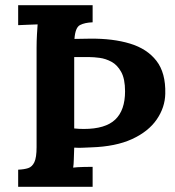

<svg xmlns="http://www.w3.org/2000/svg" viewBox="-20 -720 673 740"><path d="M50 0V-66Q73 -67 88.5 -72Q104 -77 112.5 -95Q121 -113 121 -153V-536Q121 -563 122.5 -588Q124 -613 125 -626Q109 -625 85 -624.5Q61 -624 50 -623V-700H337V-634Q307 -633 288.5 -623.5Q270 -614 267 -570L327 -571Q415 -572 481 -552Q547 -532 583 -485.5Q619 -439 617 -359Q616 -306 584 -259.5Q552 -213 489 -184Q426 -155 331 -152Q310 -151 295.5 -150.5Q281 -150 266 -151Q265 -127 264.5 -106Q264 -85 262 -74Q278 -76 302.5 -76.5Q327 -77 337 -77V0ZM303 -223Q386 -223 424 -259Q462 -295 462 -368Q462 -416 447 -443Q432 -470 409.5 -482Q387 -494 364 -497Q341 -500 325 -500H266V-225Q274 -224 283.5 -223.5Q293 -223 303 -223Z"/></svg>

Font: Lora
Style: Bold
Weight: 700
Designer: Olga Karpushina, Alexei Vanyashin (Cyrillic)
Foundry: Cyreal
Version: Version 3.006; ttfautohint (v1.8.4.7-5d5b);gftools[0.9.30]